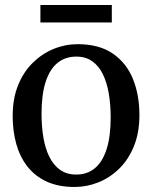

<svg xmlns="http://www.w3.org/2000/svg" viewBox="-20 -734 606 765"><path d="M30.5 -271.5Q30.5 -341 52 -394.2Q73.5 -447.5 110.8 -484Q148 -520.5 194 -539.2Q240 -558 289.5 -558Q375 -558 429.5 -520.5Q484 -483 509.8 -419.2Q535.5 -355.5 535.5 -275.5Q535.5 -206 514 -152.5Q492.5 -99 455.5 -62.5Q418.5 -26 372.2 -7.5Q326 11 277 11Q213 11 166.2 -10.5Q119.5 -32 89.5 -70.2Q59.5 -108.5 45 -160Q30.5 -211.5 30.5 -271.5ZM284 -38.5Q327.5 -38.5 358 -63.8Q388.5 -89 404.8 -139.8Q421 -190.5 421 -266.5Q421 -317 413.5 -361Q406 -405 390 -438Q374 -471 347.8 -489.8Q321.5 -508.5 284 -508.5Q240 -508.5 209 -483.2Q178 -458 161.8 -407.5Q145.5 -357 145.5 -280Q145.5 -229.5 153 -185.5Q160.5 -141.5 177 -108.5Q193.5 -75.5 219.8 -57Q246 -38.5 284 -38.5ZM425.5 -714V-644.5H141V-714Z"/></svg>

Font: Merriweather 48pt
Style: Regular
Weight: 400
Version: Version 2.100